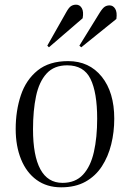

<svg xmlns="http://www.w3.org/2000/svg" viewBox="-20 -786 555 820"><path d="M241 14Q180 14 136.5 -17.5Q93 -49 70 -105.5Q47 -162 47 -235Q47 -313 69 -379Q91 -445 140.5 -485Q190 -525 271 -525Q361 -525 414.5 -458.5Q468 -392 468 -279Q468 -222 455 -169.5Q442 -117 415 -75.5Q388 -34 345 -10Q302 14 241 14ZM247 -5Q302 -5 334.5 -40Q367 -75 381 -137Q395 -199 395 -279Q395 -391 366.5 -449Q338 -507 267 -507Q211 -507 179 -472Q147 -437 134 -375.5Q121 -314 121 -234Q121 -121 152.5 -63Q184 -5 247 -5ZM263 -734Q274 -754 283.5 -760Q293 -766 305 -766Q321 -766 329.5 -751Q338 -736 333 -708L189 -584L182 -591ZM406 -732Q418 -751 427 -757Q436 -763 448 -763Q463 -763 472 -748.5Q481 -734 477 -705L327 -584L319 -591Z"/></svg>

Font: Literata 72pt Light
Style: Italic
Weight: 300
Italic angle: -2°
Designer: Latin by Veronika Burian and Jose Scaglione. Greek by Irene Vlachou. Cyrillic by Vera Evstafieva
Foundry: TypeTogether
Version: Version 3.002